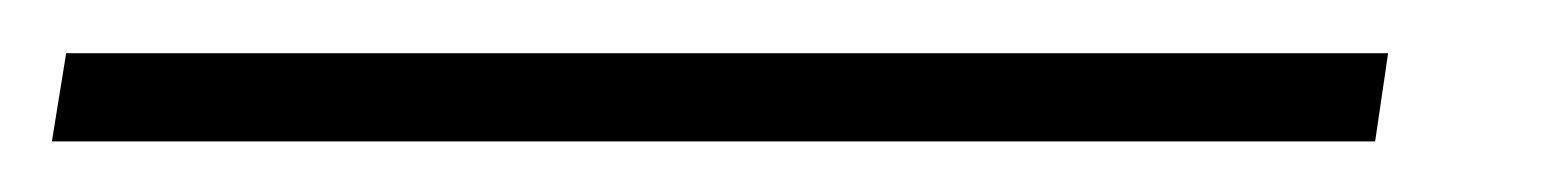

<svg xmlns="http://www.w3.org/2000/svg" viewBox="-74 24 594 74"><path d="M461 44.5 456 78.5H-54L-48.5 44.5Z"/></svg>

Font: Merriweather 48pt Light
Style: Italic
Weight: 300
Italic angle: -7.8°
Version: Version 2.101